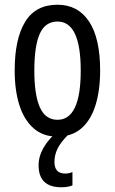

<svg xmlns="http://www.w3.org/2000/svg" viewBox="-20 -567 485 811"><path d="M403 -269Q403 -186 383.5 -123Q364 -60 324 -25Q284 10 221 10Q162 10 122 -25Q82 -60 62 -122.5Q42 -185 42 -269Q42 -402 86 -474.5Q130 -547 223 -547Q309 -547 356 -476.5Q403 -406 403 -269ZM125 -269Q125 -166 148.5 -113.5Q172 -61 223 -61Q321 -61 321 -269Q321 -476 223 -476Q171 -476 148 -424.5Q125 -373 125 -269ZM210 117Q210 166 255 166Q266 166 273.5 164Q281 162 286 160V216Q268 224 239 224Q143 224 143 131Q143 93 164.5 56Q186 19 224 -12L270 0Q236 34 223 61Q210 88 210 117Z"/></svg>

Font: Noto Sans ExtraCondensed
Style: Regular
Weight: 400
Width: 2
Designer: Monotype Design Team
Foundry: Monotype Imaging Inc.
Version: Version 2.013; ttfautohint (v1.8.4.7-5d5b)